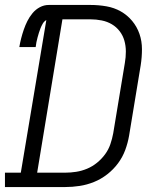

<svg xmlns="http://www.w3.org/2000/svg" viewBox="-33 -755 653 775"><path d="M-13 0V-58H51L154 -674Q145 -669 139.5 -659.5Q134 -650 130.5 -641Q127 -632 124 -622.5Q121 -613 118.5 -603.5Q116 -594 114 -584.5Q112 -575 111 -565H45Q48 -583 52.5 -600.5Q57 -618 63 -635.5Q69 -653 77.5 -670Q86 -687 98.5 -702Q111 -717 128 -726Q145 -735 164 -735H332Q365 -735 396.5 -729.5Q428 -724 454.5 -709Q481 -694 500.5 -670.5Q520 -647 530 -618Q540 -589 540 -556.5Q540 -524 535 -492L488 -207Q483 -178 472.5 -149.5Q462 -121 443.5 -96Q425 -71 400 -51.5Q375 -32 346.5 -20.5Q318 -9 288.5 -4.5Q259 0 230 0ZM230 -58Q252 -58 274.5 -61.5Q297 -65 318.5 -74Q340 -83 358.5 -98Q377 -113 391 -132Q405 -151 412.5 -173Q420 -195 424 -217L471 -501Q475 -524 475 -547Q475 -570 469 -591Q463 -612 450 -629Q437 -646 418.5 -657Q400 -668 377.5 -672.5Q355 -677 332 -677H219L117 -58Z"/></svg>

Font: Iosevka Etoile Light Oblique
Style: Regular
Weight: 300
Italic angle: -9°
Designer: Belleve Invis
Foundry: Belleve Invis
Version: Version 15.5.2; ttfautohint (v1.8.4)